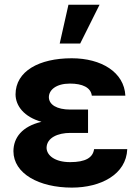

<svg xmlns="http://www.w3.org/2000/svg" viewBox="-20 -806 610 835"><path d="M38.4 -148.4C38.7 -51.1 149.5 9.9 292.6 9.9C418 9.9 529.1 -47.2 533.4 -157.3H389.2C383.9 -120.4 352.3 -100.9 284.8 -100.9C219.1 -100.9 183.2 -130 182.5 -163C183.2 -207.4 232.2 -228 285.5 -228H362.9V-329.5H285.5C226.9 -329.5 192.8 -350.9 192.5 -383.5C192.8 -414.8 224.1 -442.5 284.4 -442.5C338.1 -442.5 375 -425.8 379.3 -389.9H525.2C520.2 -492.2 420.5 -552.6 291.9 -552.6C149.9 -552.6 47.9 -496.4 47.6 -395.6C47.9 -345.9 84.2 -297.6 160.5 -276.3C76 -256.4 38.7 -207.4 38.4 -148.4ZM239.7 -616.8H328.8L413 -785.5H277.7Z"/></svg>

Font: Inter-Hewn
Style: Bold
Weight: 700
Designer: Rasmus Andersson
Foundry: rsms
Version: Version 3.012;git-f93a4a705